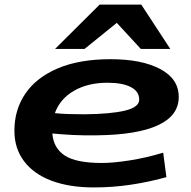

<svg xmlns="http://www.w3.org/2000/svg" viewBox="-20 -810 834 840"><path d="M708 -35Q633 -14 553 -2Q473 10 391 10Q283 10 205 -19.5Q127 -49 85 -105Q43 -161 43 -238Q43 -330 91 -400.5Q139 -471 233 -511Q327 -551 464 -551Q600 -551 681 -508Q762 -465 762 -386Q762 -304 671 -262Q580 -220 404 -218Q347 -217 298 -219.5Q249 -222 209 -226Q214 -162 263.5 -129.5Q313 -97 426 -97Q475 -97 546 -108Q617 -119 694 -142ZM450 -448Q365 -448 304 -413Q243 -378 220 -315Q249 -312 281.5 -311Q314 -310 349 -310Q464 -311 526.5 -326Q589 -341 589 -374Q589 -410 552.5 -429Q516 -448 450 -448ZM221 -596 416 -790H598L725 -596H596L491 -710L350 -596Z"/></svg>

Font: Georama Extra Expanded SemiBold
Style: Italic
Weight: 600
Width: 8
Italic angle: -9°
Designer: Jean-Baptiste Levee
Foundry: Production Type
Version: Version 1.000